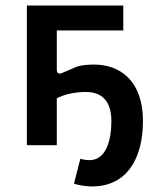

<svg xmlns="http://www.w3.org/2000/svg" viewBox="-20 -524 572 693"><path d="M77 0H185V-169C207 -181 244 -192 290 -192C346 -192 382 -161 382 -87C382 -18 363 54 303 54C293 54 279 52 270 49L247 139C263 144 288 149 312 149C440 149 496 45 496 -87C496 -235 411 -291 319 -291C300 -291 275 -289 259 -284L205 -261C193 -255 185 -260 185 -272V-414H425V-504H77Z"/></svg>

Font: Finlandica Medium
Style: Regular
Weight: 500
Designer: Niklas Ekholm, Juho Hiilivirta, Jaakko Suomalainen
Foundry: Helsinki Type Studio
Version: Version 2.000;Glyphs 3.2 (3202)